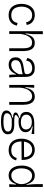

<svg xmlns="http://www.w3.org/2000/svg" viewBox="1499 -2228 898 3936"><g transform="rotate(90 1948.0 -260.0)"><path d="M294 12Q227 12 182 -10.5Q137 -33 110 -71Q83 -109 71 -156Q59 -203 59 -251Q59 -306 73 -355Q87 -404 115 -442.5Q143 -481 186 -502.5Q229 -524 288 -524Q329 -524 364.5 -512.5Q400 -501 426.5 -479Q453 -457 470 -426.5Q487 -396 491 -358L435 -346Q433 -373 418 -402Q403 -431 371 -450.5Q339 -470 290 -470Q246 -470 214 -453Q182 -436 160.5 -406.5Q139 -377 127.5 -337.5Q116 -298 116 -251Q116 -190 135 -142.5Q154 -95 193.5 -68.5Q233 -42 294 -42Q338 -42 370.5 -56.5Q403 -71 423 -99.5Q443 -128 450 -171L505 -158Q496 -112 476 -79.5Q456 -47 428 -27Q400 -7 366 2.5Q332 12 294 12Z M620 0V-294V-689H680V-531Q680 -509 679 -485Q678 -461 675.5 -436.5Q673 -412 670 -387Q667 -362 664 -335H678Q692 -401 716 -443Q740 -485 776 -504.5Q812 -524 858 -524Q909 -524 941 -505Q973 -486 990.5 -456Q1008 -426 1016 -392Q1024 -358 1025.5 -328Q1027 -298 1027 -280V0H970V-265Q970 -294 968 -329Q966 -364 955.5 -396Q945 -428 920.5 -448.5Q896 -469 852 -469Q801 -469 765 -439Q729 -409 707 -357Q685 -305 676 -237V0Z M1305 12Q1263 12 1229 -3.5Q1195 -19 1175 -50.5Q1155 -82 1155 -131Q1155 -180 1175.5 -210.5Q1196 -241 1229 -258.5Q1262 -276 1302.5 -285Q1343 -294 1384 -300Q1430 -306 1455 -311.5Q1480 -317 1490 -328.5Q1500 -340 1500 -362Q1500 -394 1486.5 -418.5Q1473 -443 1446.5 -457Q1420 -471 1378 -471Q1347 -471 1313 -460.5Q1279 -450 1254 -424Q1229 -398 1223 -349L1169 -369Q1174 -404 1190.5 -432Q1207 -460 1233 -481Q1259 -502 1295 -513Q1331 -524 1375 -524Q1438 -524 1474.5 -504.5Q1511 -485 1528.5 -455Q1546 -425 1551.5 -392.5Q1557 -360 1557 -333V-208Q1557 -178 1558.5 -141Q1560 -104 1562.5 -67Q1565 -30 1568 0H1513Q1510 -37 1509.5 -70.5Q1509 -104 1508 -137H1498Q1484 -98 1459 -64Q1434 -30 1396.5 -9Q1359 12 1305 12ZM1309 -41Q1334 -41 1359.5 -49.5Q1385 -58 1410.5 -76.5Q1436 -95 1459 -125.5Q1482 -156 1501 -199V-302L1531 -298Q1516 -281 1487.5 -272Q1459 -263 1423 -258Q1387 -253 1350 -246.5Q1313 -240 1282 -228Q1251 -216 1232 -193Q1213 -170 1213 -131Q1213 -86 1239.5 -63.5Q1266 -41 1309 -41Z M1721 0V-314V-512H1780L1765 -336H1779Q1793 -403 1817 -444Q1841 -485 1877 -504.5Q1913 -524 1960 -524Q1999 -524 2027 -511.5Q2055 -499 2074 -477Q2093 -455 2105 -425.5Q2117 -396 2122.5 -361Q2128 -326 2128 -289V0H2071V-277Q2071 -302 2068.5 -334.5Q2066 -367 2055 -397.5Q2044 -428 2020 -448.5Q1996 -469 1954 -469Q1901 -469 1862.5 -435Q1824 -401 1802.5 -345Q1781 -289 1777 -222V0Z M2473 169Q2393 169 2343 156.5Q2293 144 2269 119Q2245 94 2245 57Q2245 11 2280.5 -19Q2316 -49 2391 -62V-79Q2337 -78 2311.5 -91.5Q2286 -105 2286 -130Q2286 -156 2312 -172.5Q2338 -189 2395 -206V-224Q2335 -224 2304.5 -259.5Q2274 -295 2274 -351Q2274 -403 2301.5 -439Q2329 -475 2379 -494Q2429 -513 2496 -513H2727V-457L2571 -483V-467Q2626 -454 2658 -421Q2690 -388 2690 -336Q2690 -292 2665.5 -259.5Q2641 -227 2593.5 -209Q2546 -191 2475 -191Q2460 -191 2444.5 -192.5Q2429 -194 2411 -198Q2376 -180 2356.5 -164Q2337 -148 2337 -135Q2337 -122 2356.5 -114.5Q2376 -107 2403.5 -105Q2431 -103 2454 -103H2554Q2574 -103 2603.5 -98.5Q2633 -94 2662.5 -81.5Q2692 -69 2712.5 -42.5Q2733 -16 2733 28Q2733 79 2701.5 110Q2670 141 2612 155Q2554 169 2473 169ZM2466 119Q2537 119 2584 109.5Q2631 100 2654 79Q2677 58 2677 27Q2677 -3 2660.5 -19Q2644 -35 2620 -42Q2596 -49 2571 -50.5Q2546 -52 2528 -52H2417Q2349 -33 2325 -8Q2301 17 2301 44Q2301 77 2324.5 93Q2348 109 2386 114Q2424 119 2466 119ZM2486 -239Q2558 -239 2596 -267Q2634 -295 2634 -344Q2634 -396 2595.5 -429.5Q2557 -463 2481 -463Q2408 -463 2369 -431Q2330 -399 2330 -350Q2330 -316 2348 -291Q2366 -266 2401 -252.5Q2436 -239 2486 -239Z M3059 12Q3000 12 2956 -7Q2912 -26 2882.5 -60.5Q2853 -95 2838 -143Q2823 -191 2823 -248Q2823 -308 2838 -358Q2853 -408 2882.5 -445.5Q2912 -483 2954.5 -503.5Q2997 -524 3052 -524Q3097 -524 3135.5 -508.5Q3174 -493 3202.5 -460Q3231 -427 3246 -376Q3261 -325 3259 -254L2857 -251V-302L3222 -305L3204 -263Q3207 -331 3189 -376.5Q3171 -422 3135.5 -446Q3100 -470 3051 -470Q2999 -470 2960 -443.5Q2921 -417 2900.5 -367.5Q2880 -318 2880 -249Q2880 -151 2924.5 -96.5Q2969 -42 3061 -42Q3096 -42 3122.5 -50Q3149 -58 3168 -73.5Q3187 -89 3199.5 -109.5Q3212 -130 3218 -154L3268 -142Q3258 -105 3240 -76.5Q3222 -48 3195 -28.5Q3168 -9 3134 1.5Q3100 12 3059 12Z M3578 12Q3512 12 3466.5 -22.5Q3421 -57 3397.5 -117.5Q3374 -178 3374 -255Q3374 -333 3398 -394Q3422 -455 3467.5 -489.5Q3513 -524 3578 -524Q3635 -524 3671 -498.5Q3707 -473 3727.5 -434.5Q3748 -396 3757 -357H3770Q3767 -386 3763.5 -418.5Q3760 -451 3757.5 -483.5Q3755 -516 3755 -542V-689H3812V-253V0H3755L3765 -136H3751Q3739 -96 3717.5 -62.5Q3696 -29 3662 -8.5Q3628 12 3578 12ZM3580 -42Q3620 -42 3652.5 -61.5Q3685 -81 3708 -112Q3731 -143 3743 -179.5Q3755 -216 3755 -248V-256Q3755 -276 3749.5 -303.5Q3744 -331 3731 -359.5Q3718 -388 3698 -413Q3678 -438 3649.5 -453.5Q3621 -469 3585 -469Q3534 -469 3500 -440Q3466 -411 3448.5 -362Q3431 -313 3431 -251Q3431 -188 3448.5 -141Q3466 -94 3499.5 -68Q3533 -42 3580 -42Z"/></g></svg>

Font: Bricolage Grotesque ExtraLight
Style: Regular
Weight: 250
Designer: Mathieu Triay
Foundry: Atelier Triay
Version: Version 1.000;gftools[0.9.30]